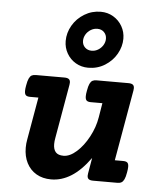

<svg xmlns="http://www.w3.org/2000/svg" viewBox="-54 -806 708 864"><g transform="rotate(5 300.0 -374.5)"><path d="M544.4 -430.7Q544.4 -428.2 543.5 -420.4L487.3 -100.1H524.9Q538.1 -100.1 543.9 -95Q549.8 -89.8 549.8 -75.7Q549.8 -65.9 546.9 -50.3Q543.5 -29.8 538.3 -19Q533.2 -8.3 526.1 -4.2Q519 0 507.3 0H397.9Q384.3 0 377.9 -4.9Q371.6 -9.8 371.6 -20.5Q371.6 -22.9 372.6 -30.8L384.8 -101.6Q342.8 -43.5 299.3 -16.4Q255.9 10.7 209 10.7Q170.4 10.7 142.1 -5.9Q113.8 -22.5 98.4 -52.5Q83 -82.5 83 -121.6Q83 -140.6 86.4 -158.2L120.1 -351.1H82.5Q69.3 -351.1 63.5 -356.4Q57.6 -361.8 57.6 -376Q57.6 -386.2 60.5 -401.4Q64 -421.9 69.1 -432.6Q74.2 -443.4 81.3 -447.3Q88.4 -451.2 100.1 -451.2H229Q242.7 -451.2 249 -446.3Q255.4 -441.4 255.4 -430.7Q255.4 -428.2 254.4 -420.4L211.9 -177.2Q209 -162.1 209 -148.9Q209 -125 220 -112.5Q231 -100.1 255.4 -100.1Q283.7 -100.1 314.2 -127.2Q344.7 -154.3 367.9 -197.8Q391.1 -241.2 398.4 -286.1L409.2 -351.1H356.9Q343.8 -351.1 337.9 -356.4Q332 -361.8 332 -376Q332 -386.2 335 -401.4Q338.4 -421.9 343.5 -432.6Q348.6 -443.4 355.7 -447.3Q362.8 -451.2 374.5 -451.2H518.1Q531.7 -451.2 538.1 -446.3Q544.4 -441.4 544.4 -430.7ZM478 -648.4Q478 -612.8 459.2 -579.6Q440.4 -546.4 406.7 -525.4Q373 -504.4 331.5 -504.4Q300.3 -504.4 274.9 -519.3Q249.5 -534.2 234.9 -559.8Q220.2 -585.4 220.2 -615.7Q220.2 -652.8 239.5 -686Q258.8 -719.2 292.5 -739.7Q326.2 -760.3 366.7 -760.3Q397.9 -760.3 423.3 -745.1Q448.7 -730 463.4 -704.3Q478 -678.7 478 -648.4ZM297.9 -623.5Q297.9 -605.5 309.8 -593.8Q321.8 -582 340.3 -582Q356 -582 369.6 -590.3Q383.3 -598.6 391.6 -612.3Q399.9 -626 399.9 -641.1Q399.9 -658.7 388.2 -670.7Q376.5 -682.6 357.9 -682.6Q341.8 -682.6 327.9 -674.1Q314 -665.5 305.9 -651.9Q297.9 -638.2 297.9 -623.5Z"/></g></svg>

Font: Courier Prime
Style: Bold Italic
Weight: 700
Italic angle: -10°
Designer: Alan Dague-Greene
Foundry: Quote-Unquote Apps
Version: Version 3.018